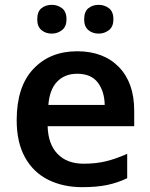

<svg xmlns="http://www.w3.org/2000/svg" viewBox="-20 -764 621 794"><path d="M299 -552Q408 -552 471.5 -487Q535 -422 535 -306V-242H177Q179 -168 218 -127.5Q257 -87 326 -87Q378 -87 420 -97.5Q462 -108 506 -128V-27Q466 -8 423 1Q380 10 320 10Q241 10 179.5 -20.5Q118 -51 83.5 -113Q49 -175 49 -267Q49 -406 118 -479Q187 -552 299 -552ZM299 -459Q248 -459 216.5 -426.5Q185 -394 180 -330H413Q412 -386 384.5 -422.5Q357 -459 299 -459ZM134 -684Q134 -716 151.5 -730Q169 -744 194 -744Q218 -744 236.5 -730Q255 -716 255 -684Q255 -654 236.5 -639.5Q218 -625 194 -625Q169 -625 151.5 -639.5Q134 -654 134 -684ZM328 -684Q328 -716 345.5 -730Q363 -744 388 -744Q412 -744 430.5 -730Q449 -716 449 -684Q449 -654 430.5 -639.5Q412 -625 388 -625Q363 -625 345.5 -639.5Q328 -654 328 -684Z"/></svg>

Font: Noto Sans SemiBold
Style: Regular
Weight: 600
Designer: Monotype Design Team
Foundry: Monotype Imaging Inc.
Version: Version 2.007